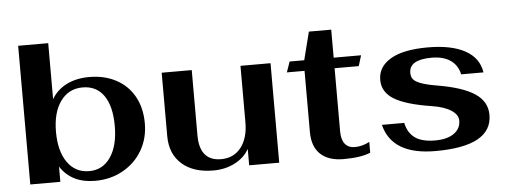

<svg xmlns="http://www.w3.org/2000/svg" viewBox="-47 -808 2487 942"><g transform="rotate(-5 1196.0 -336.5)"><path d="M216 -75V0H68V-683H216V-407Q242 -452 290 -476Q338 -500 401 -500Q477 -500 534.5 -469Q592 -438 623 -381.5Q654 -325 654 -250Q654 -176 619.5 -117Q585 -58 524 -24Q463 10 387 10Q271 10 216 -75ZM506 -250Q506 -347 469.5 -399.5Q433 -452 365 -452Q296 -452 256 -396.5Q216 -341 216 -246Q216 -151 255 -95.5Q294 -40 362 -40Q429 -40 467.5 -96.5Q506 -153 506 -250Z M758 -178V-490H906V-169Q906 -42 1012 -42Q1074 -42 1110 -88Q1146 -134 1146 -212V-490H1294V0H1146V-81Q1123 -39 1075.5 -14.5Q1028 10 969 10Q871 10 814.5 -40Q758 -90 758 -178Z M1457 -137V-438H1370L1388 -490H1460L1495 -628H1605V-490H1740L1724 -438H1605V-127Q1605 -86 1622 -65Q1639 -44 1671 -44Q1707 -44 1743 -63V-10Q1697 10 1611 10Q1536 10 1496.5 -27.5Q1457 -65 1457 -137Z M1812 -141H1922Q1932 -92 1966.5 -67Q2001 -42 2066 -42Q2125 -42 2158.5 -65.5Q2192 -89 2192 -129Q2192 -158 2158 -180Q2124 -202 2065 -211Q1937 -231 1880 -266Q1823 -301 1823 -361Q1823 -426 1885.5 -463Q1948 -500 2069 -500Q2185 -500 2252.5 -463Q2320 -426 2331 -354H2221Q2211 -400 2175.5 -424Q2140 -448 2084 -448Q1973 -448 1973 -383Q1973 -364 1982.5 -351.5Q1992 -339 2020 -328.5Q2048 -318 2102 -309Q2225 -288 2283.5 -248.5Q2342 -209 2342 -144Q2342 10 2063 10Q1849 10 1812 -141Z"/></g></svg>

Font: Fahkwang
Style: Bold
Weight: 700
Designer: Suppakit Chalermlarp | Katatrad Co.,Ltd.
Foundry: Cadson Demak Co.,Ltd.
Version: Version 1.000; ttfautohint (v1.6)